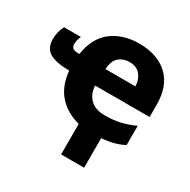

<svg xmlns="http://www.w3.org/2000/svg" viewBox="-175 -719 1068 1077"><g transform="rotate(30 359.0 -180.0)"><path d="M357 1Q276 -19 223.5 -75.5Q171 -132 161 -231Q78 -231 35.5 -255Q-7 -279 -7 -340Q-7 -363 -1 -386.5Q5 -410 15 -427H124Q116 -410 113.5 -397Q111 -384 111 -374Q111 -358 121 -349Q131 -340 157 -340H164Q181 -451 251.5 -505Q322 -559 427 -559Q545 -559 613.5 -495.5Q682 -432 682 -309V-231H329Q332 -177 365 -145Q398 -113 459 -113Q511 -113 556.5 -123Q602 -133 649 -155V-30Q618 -14 584 -5Q550 4 506 8V199H357ZM431 -442Q391 -442 363.5 -418.5Q336 -395 333 -340H527Q526 -383 502 -412.5Q478 -442 431 -442Z"/></g></svg>

Font: Noto Sans ExtraBold
Style: Regular
Weight: 800
Designer: Monotype Design Team
Foundry: Monotype Imaging Inc.
Version: Version 2.007